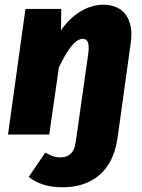

<svg xmlns="http://www.w3.org/2000/svg" viewBox="-20 -571 604 815"><path d="M419 -551C350 -551 283 -508 239 -442L240 -533H88L14 0H189L230 -285C266 -360 299 -406 331 -406C349 -406 361 -394 355 -346L306 0L300 38C295 77 272 97 236 97C210 97 195 89 172 77L102 180C132 204 176 224 245 224C367 224 455 159 477 26L481 0L535 -389C550 -491 503 -551 419 -551Z"/></svg>

Font: Fira Sans ExtraBold
Style: Italic
Weight: 800
Italic angle: -8°
Designer: bBox Type GmbH & Carrois Corporate GbR & Edenspiekermann AG
Foundry: bBox Type GmbH & Carrois Corporate GbR & Edenspiekermann AG
Version: Version 4.301;PS 004.301;hotconv 1.0.88;makeotf.lib2.5.64775